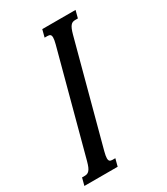

<svg xmlns="http://www.w3.org/2000/svg" viewBox="-246 -796 761 876"><g transform="rotate(-30 134.0 -358.0)"><path d="M142.6 -624.5Q148.4 -646.5 148.4 -657.7Q148.4 -668.9 143.6 -672.9Q138.7 -676.8 128.9 -676.8H114.3L124.5 -715.8H299.8L289.6 -676.8H275.4Q268.1 -676.8 262.2 -674.6Q256.3 -672.4 251.5 -666.7Q246.6 -661.1 242.2 -650.9Q237.8 -640.6 233.4 -624.5L90.8 -91.3Q85 -69.3 85 -58.1Q85 -46.9 89.8 -43Q94.7 -39.1 104.5 -39.1H118.7L108.4 0H-66.9L-56.6 -39.1H-42Q-34.7 -39.1 -29.1 -41.3Q-23.4 -43.5 -18.3 -49.1Q-13.2 -54.7 -8.8 -64.9Q-4.4 -75.2 0 -91.3Z"/></g></svg>

Font: Arian Grqi
Style: Italic
Weight: 400
Italic angle: -15°
Designer: Ruben Hakobyan (Tarumian)
Foundry: Ruben Hakobyan (Tarumian)
Version: Version 1.002